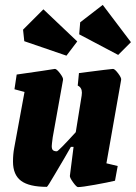

<svg xmlns="http://www.w3.org/2000/svg" viewBox="-20 -754 554 783"><path d="M474 -428 414 -88 460 -77 449 -17Q420 -10 367 -0.5Q314 9 298 9Q292 9 278 -10.5Q264 -30 265 -37L280 -155H269L242 -108Q235 -97 204.5 -44.5Q174 8 171 8Q99 8 66 -16.5Q33 -41 33 -95Q33 -125 38 -151L80 -379L39 -390L48 -450L152 -465L204 -473Q211 -473 225 -454.5Q239 -436 237 -428L195 -194Q191 -164 191 -158Q191 -146 196 -141.5Q201 -137 212 -137Q218 -137 289 -215L313 -364Q314 -369 314 -376Q314 -397 297 -405L302 -456Q434 -473 441 -473Q448 -473 462 -454.5Q476 -436 474 -428ZM303 -614 307 -663 399 -734 514 -582 462 -530ZM79 -586 74 -633 157 -716 295 -585 251 -527Z"/></svg>

Font: Grenze ExtraBold
Style: Italic
Weight: 800
Italic angle: -10°
Designer: Renata Polastri
Foundry: Omnibus-Type
Version: Version 1.002; ttfautohint (v1.8)